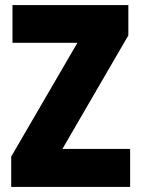

<svg xmlns="http://www.w3.org/2000/svg" viewBox="-20 -734 553 754"><path d="M491 0H24V-119L284 -566H29V-714H484V-595L225 -149H491Z"/></svg>

Font: Noto Sans Kannada Condensed Black
Style: Regular
Weight: 900
Width: 3
Designer: Jelle Bosma - Monotype Design Team
Foundry: Monotype Imaging Inc.
Version: Version 2.005; ttfautohint (v1.8.4.7-5d5b)